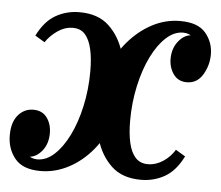

<svg xmlns="http://www.w3.org/2000/svg" viewBox="-56 -537 683 594"><g transform="rotate(5 285.0 -240.0)"><path d="M402 10Q344 10 310.5 -21.5Q277 -53 262.5 -101Q248 -149 248 -198Q248 -261 267 -314.5Q286 -368 319 -407Q352 -446 393.5 -468Q435 -490 481 -490Q536 -490 560 -461.5Q584 -433 584 -395Q584 -361 566.5 -332Q549 -303 517 -303Q490 -303 475.5 -323.5Q461 -344 461 -371Q461 -404 479.5 -426.5Q498 -449 521 -449Q534 -449 549.5 -440Q565 -431 565 -405L540 -397Q540 -429 526 -442Q512 -455 493 -455Q465 -455 440 -432Q415 -409 395.5 -369.5Q376 -330 364.5 -278Q353 -226 353 -169Q353 -130 359.5 -101Q366 -72 380.5 -56Q395 -40 419 -40Q444 -40 466.5 -55Q489 -70 502 -92L532 -74Q509 -28 475.5 -9Q442 10 402 10ZM90 10Q35 10 10.5 -20Q-14 -50 -14 -92Q-14 -133 5 -155Q24 -177 52 -177Q80 -177 94.5 -157Q109 -137 109 -109Q109 -75 90.5 -53Q72 -31 49 -31Q36 -31 20.5 -40.5Q5 -50 5 -75L30 -83Q30 -52 44 -38.5Q58 -25 77 -25Q105 -25 130 -48Q155 -71 174.5 -110.5Q194 -150 205.5 -202Q217 -254 217 -311Q217 -350 210.5 -379Q204 -408 190 -424Q176 -440 152 -440Q127 -440 104.5 -424.5Q82 -409 68 -388L38 -406Q61 -452 94.5 -471Q128 -490 168 -490Q226 -490 259.5 -458.5Q293 -427 307.5 -379.5Q322 -332 322 -283Q322 -220 303 -166.5Q284 -113 251.5 -73.5Q219 -34 177 -12Q135 10 90 10Z"/></g></svg>

Font: Brygada 1918
Style: Italic
Weight: 400
Italic angle: -8°
Designer: Mateusz Machalski | Borys Kosmynka | Przemek Hoffer
Foundry: NIEPODLEGLA 2018
Version: Version 3.006